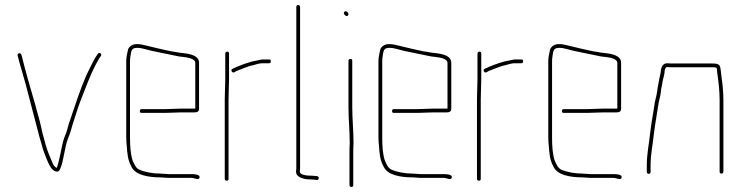

<svg xmlns="http://www.w3.org/2000/svg" viewBox="-20 -689 2940 762"><path d="M50 -468C61 -425 69 -402 81 -358C101 -283 118 -216 138 -140C145 -120 148 -101 156 -81C166 -57 170 -42 183 -22C192 -11 211 2 219 -19C234 -53 236 -107 251 -142C261 -165 264 -184 273 -210C281 -233 289 -262 297 -282C321 -343 342 -404 373 -456L381 -468C385 -476 373 -484 368 -475L360 -463C346 -440 336 -416 323 -391C298 -334 280 -276 259 -215C249 -189 248 -171 237 -148C229 -128 224 -98 219 -75C214 -56 212 -40 206 -24L205 -23C196 -26 190 -37 187 -46C178 -67 168 -90 161 -115L153 -145C150 -154 147 -165 145 -177C138 -212 128 -240 120 -273C101 -338 81 -407 65 -472C62 -481 47 -479 50 -468Z M618 0C586 0 555 -6 532 -16C518 -23 513 -38 506 -53C498 -78 496 -110 496 -142V-449C496 -454 497 -460 498 -468C501 -487 502 -499 523 -499C529 -499 534 -499 539 -498C551 -495 569 -491 583 -487C618 -479 655 -473 690 -465L707 -463C723 -461 755 -457 755 -439V-258H699C686 -258 651 -256 637 -256H542C537 -256 535 -253 535 -248C535 -243 537 -241 542 -241H637C651 -241 686 -243 699 -243H753C764 -243 770 -248 770 -257V-440C770 -468 735 -475 709 -478L692 -480C686 -481 680 -482 675 -483C655 -485 632 -492 611 -496C596 -499 576 -505 561 -508C545 -511 540 -514 523 -514C506 -514 492 -505 488 -492C486 -483 481 -461 481 -449V-142C481 -131 482 -120 483 -111C485 -79 488 -52 500 -31C514 6 568 15 618 15C629 15 637 17 648 17H740C752 17 769 28 772 16C775 3 752 2 740 2H648C637 2 629 0 618 0Z M910 -402 918 -407C938 -414 962 -426 984 -430C995 -433 1009 -438 1021 -438H1048C1053 -438 1055 -441 1055 -446C1055 -451 1053 -453 1048 -453H1020C1007 -451 994 -447 981 -445C955 -438 925 -427 903 -416C893 -412 901 -398 910 -402ZM872 -294V21C872 26 875 28 880 28C885 28 887 26 887 21V-294C887 -320 889 -352 889 -374V-476C889 -481 887 -484 882 -484C877 -484 874 -481 874 -476V-374C874 -353 872 -319 872 -294Z M1204 23C1211 23 1219 23 1226 24L1237 25C1242 26 1245 23 1245 18C1245 13 1243 11 1238 10L1227 9C1220 8 1212 8 1205 8C1192 7 1170 5 1170 -9C1171 -14 1171 -19 1171 -24V-661C1171 -666 1168 -669 1163 -669C1158 -669 1156 -666 1156 -661V-24C1156 -19 1156 -15 1155 -11C1153 14 1181 21 1204 23Z M1368 -122C1367 -107 1367 -93 1367 -79V45C1367 50 1370 53 1375 53C1380 53 1382 50 1382 45V-79C1382 -93 1382 -107 1383 -122C1383 -170 1378 -217 1378 -265V-448C1378 -453 1376 -455 1371 -455C1366 -455 1363 -453 1363 -448V-265C1363 -217 1368 -169 1368 -122ZM1347 -631C1351 -627 1356 -622 1361 -628C1366 -634 1361 -639 1358 -642C1350 -649 1340 -639 1347 -631Z M1619 0C1587 0 1556 -6 1533 -16C1519 -23 1514 -38 1507 -53C1499 -78 1497 -110 1497 -142V-449C1497 -454 1498 -460 1499 -468C1502 -487 1503 -499 1524 -499C1530 -499 1535 -499 1540 -498C1552 -495 1570 -491 1584 -487C1619 -479 1656 -473 1691 -465L1708 -463C1724 -461 1756 -457 1756 -439V-258H1700C1687 -258 1652 -256 1638 -256H1543C1538 -256 1536 -253 1536 -248C1536 -243 1538 -241 1543 -241H1638C1652 -241 1687 -243 1700 -243H1754C1765 -243 1771 -248 1771 -257V-440C1771 -468 1736 -475 1710 -478L1693 -480C1687 -481 1681 -482 1676 -483C1656 -485 1633 -492 1612 -496C1597 -499 1577 -505 1562 -508C1546 -511 1541 -514 1524 -514C1507 -514 1493 -505 1489 -492C1487 -483 1482 -461 1482 -449V-142C1482 -131 1483 -120 1484 -111C1486 -79 1489 -52 1501 -31C1515 6 1569 15 1619 15C1630 15 1638 17 1649 17H1741C1753 17 1770 28 1773 16C1776 3 1753 2 1741 2H1649C1638 2 1630 0 1619 0Z M1911 -402 1919 -407C1939 -414 1963 -426 1985 -430C1996 -433 2010 -438 2022 -438H2049C2054 -438 2056 -441 2056 -446C2056 -451 2054 -453 2049 -453H2021C2008 -451 1995 -447 1982 -445C1956 -438 1926 -427 1904 -416C1894 -412 1902 -398 1911 -402ZM1873 -294V21C1873 26 1876 28 1881 28C1886 28 1888 26 1888 21V-294C1888 -320 1890 -352 1890 -374V-476C1890 -481 1888 -484 1883 -484C1878 -484 1875 -481 1875 -476V-374C1875 -353 1873 -319 1873 -294Z M2293 0C2261 0 2230 -6 2207 -16C2193 -23 2188 -38 2181 -53C2173 -78 2171 -110 2171 -142V-449C2171 -454 2172 -460 2173 -468C2176 -487 2177 -499 2198 -499C2204 -499 2209 -499 2214 -498C2226 -495 2244 -491 2258 -487C2293 -479 2330 -473 2365 -465L2382 -463C2398 -461 2430 -457 2430 -439V-258H2374C2361 -258 2326 -256 2312 -256H2217C2212 -256 2210 -253 2210 -248C2210 -243 2212 -241 2217 -241H2312C2326 -241 2361 -243 2374 -243H2428C2439 -243 2445 -248 2445 -257V-440C2445 -468 2410 -475 2384 -478L2367 -480C2361 -481 2355 -482 2350 -483C2330 -485 2307 -492 2286 -496C2271 -499 2251 -505 2236 -508C2220 -511 2215 -514 2198 -514C2181 -514 2167 -505 2163 -492C2161 -483 2156 -461 2156 -449V-142C2156 -131 2157 -120 2158 -111C2160 -79 2163 -52 2175 -31C2189 6 2243 15 2293 15C2304 15 2312 17 2323 17H2415C2427 17 2444 28 2447 16C2450 3 2427 2 2415 2H2323C2312 2 2304 0 2293 0Z M2628 -423C2635 -422 2643 -422 2650 -422H2807C2812 -422 2816 -422 2821 -421C2826 -421 2826 -410 2826 -404C2831 -369 2836 -331 2836 -292V-8C2836 -3 2838 0 2843 0C2848 0 2851 -3 2851 -8V-292C2851 -321 2848 -353 2844 -380C2842 -393 2841 -412 2838 -424C2834 -436 2822 -437 2807 -437H2650C2643 -437 2636 -437 2629 -438C2612 -438 2605 -425 2603 -411C2603 -400 2598 -386 2597 -378C2594 -361 2590 -344 2588 -326C2586 -311 2583 -302 2579 -284C2573 -241 2565 -203 2560 -159C2556 -118 2547 -79 2547 -34V-7C2547 -2 2550 1 2555 1C2560 1 2562 -2 2562 -7V-34C2562 -79 2571 -115 2575 -157C2580 -199 2588 -239 2594 -281C2598 -299 2601 -309 2603 -325C2603 -337 2608 -350 2609 -362C2611 -377 2618 -393 2618 -409C2619 -414 2621 -423 2628 -423Z"/></svg>

Font: Electronic
Style: UltTh
Weight: 100
Version: Version 1.011